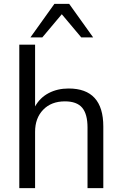

<svg xmlns="http://www.w3.org/2000/svg" viewBox="-20 -965 626 985"><path d="M79 0ZM79 0V-736H160V-419Q185 -464 230 -487.5Q275 -511 332 -511Q510 -511 510 -316V0H429V-311Q429 -380 401.5 -412.5Q374 -445 313 -445Q243 -445 201.5 -402Q160 -359 160 -289V0ZM136 -773 259 -945H335L458 -773H397L297 -892L197 -773Z"/></svg>

Font: Winston
Style: Regular
Weight: 400
Designer: Original fonts by Vernon Adams / Changes by Cristiano Sobral
Foundry: Original fonts by Vernon Adams / Changes by Cristiano Sobral
Version: Version 2.503;July 17, 2020;FontCreator 13.0.0.2655 64-bit